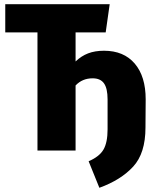

<svg xmlns="http://www.w3.org/2000/svg" viewBox="-20 -715 730 912"><path d="M672 -243 671 -109Q671 13 612.5 76.5Q554 140 452 177L401 51Q452 29 471.5 -4.5Q491 -38 491 -101V-243Q491 -295 474 -319Q457 -343 420 -343Q371 -343 339 -309V0H158V-561H5V-695H501L482 -561H339V-423Q366 -449 398.5 -461.5Q431 -474 474 -474Q568 -474 620 -413Q672 -352 672 -243Z"/></svg>

Font: Fira Sans Condensed ExtraBold
Style: Regular
Weight: 800
Width: 3
Designer: Carrois Corporate & Edenspiekermann AG
Foundry: Carrois Corporate GbR & Edenspiekermann AG
Version: Version 4.203